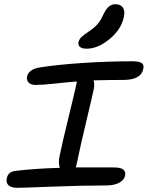

<svg xmlns="http://www.w3.org/2000/svg" viewBox="-20 -981 704 915"><path d="M393.1 -749Q371.1 -749 361.3 -757.1Q351.6 -765.1 354 -779.8Q357.4 -793.9 367.4 -803.7Q377.4 -813.5 401.9 -830.1Q431.2 -849.6 445.6 -866.7Q460 -883.8 473.1 -913.1Q486.8 -940.4 500 -950.7Q513.2 -960.9 529.8 -960.9Q555.2 -960.9 565.7 -944.6Q576.2 -928.2 570.8 -902.8Q559.1 -842.3 503.2 -795.7Q447.3 -749 393.1 -749ZM63 -85.9Q33.7 -85.9 20.8 -97.9Q7.8 -109.9 12.2 -129.9Q17.1 -163.1 56.2 -167Q154.3 -178.2 265.1 -181.2Q257.3 -203.1 263.2 -233.9Q277.3 -302.7 306.6 -421.9Q335.9 -541 344.2 -581.1Q344.7 -583 345.2 -586.9Q345.7 -590.8 346.2 -592.8Q306.6 -589.8 244.6 -583Q182.6 -576.2 149.9 -576.2Q127.4 -576.2 116.7 -587.2Q106 -598.1 108.9 -616.2Q111.8 -631.3 126.5 -643.1Q141.1 -654.8 167 -659.2Q251.5 -672.9 374.5 -680.9Q497.6 -689 610.8 -689Q643.1 -689 655 -680.7Q667 -672.4 663.1 -653.8Q653.3 -600.1 567.9 -600.1Q505.9 -600.1 425.8 -598.1Q431.6 -580.6 426.8 -556.2Q421.4 -529.3 392.1 -406.7Q362.8 -284.2 344.2 -193.8Q343.8 -191.9 340.8 -183.1H521Q555.7 -183.1 567.6 -172.9Q579.6 -162.6 576.2 -145Q572.3 -123.5 548.6 -110.4Q524.9 -97.2 484.9 -97.2Q373.5 -97.2 229.5 -91.6Q85.4 -85.9 63 -85.9Z"/></svg>

Font: Shantell Sans Irregular Bouncy
Style: Italic
Weight: 400
Italic angle: -11.31°
Designer: Stephen Nixon, Anya Danilova, Shantell Martin
Foundry: Arrow Type
Version: Version 1.006;[9816181b4]